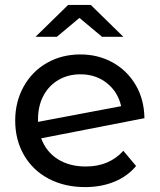

<svg xmlns="http://www.w3.org/2000/svg" viewBox="-20 -757 652 783"><path d="M483 -142 535 -80Q500 -38 446.5 -16Q393 6 327 6Q243 6 178 -28.5Q113 -63 77.5 -125Q42 -187 42 -265Q42 -342 76.5 -404Q111 -466 171.5 -500.5Q232 -535 308 -535Q380 -535 439 -502.5Q498 -470 533 -411Q568 -352 569 -275L148 -193Q168 -138 215.5 -108Q263 -78 330 -78Q425 -78 483 -142ZM135 -270V-260L474 -324Q461 -382 416 -418Q371 -454 308 -454Q258 -454 218.5 -431Q179 -408 157 -366.5Q135 -325 135 -270ZM396 -607 304 -684 212 -607H125L258 -737H350L483 -607Z"/></svg>

Font: Montserrat Alternates Medium
Style: Regular
Weight: 500
Designer: Julieta Ulanovsky
Foundry: Julieta Ulanovsky
Version: Version 7.200